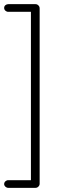

<svg xmlns="http://www.w3.org/2000/svg" viewBox="-22 -725 323 925"><path d="M18 180Q10 180 4 174.5Q-2 169 -2 162Q-2 154 4 148.5Q10 143 18 143H127V-668H18Q10 -668 4 -673.5Q-2 -679 -2 -687Q-2 -695 4 -700Q10 -705 18 -705H149Q157 -705 163 -699Q169 -693 169 -685V160Q169 168 163 174Q157 180 149 180Z"/></svg>

Font: Nunito ExtraLight
Style: Regular
Weight: 200
Designer: Vernon Adams
Foundry: Vernon Adams
Version: Version 3.602